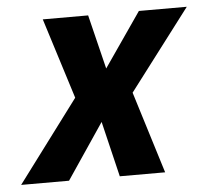

<svg xmlns="http://www.w3.org/2000/svg" viewBox="-101 -557 653 603"><g transform="rotate(-5 225.5 -256.0)"><path d="M135 -258 55 -512H198L240 -341L358 -512H509L316 -258L396 0H253L211 -175L93 0H-58Z"/></g></svg>

Font: Decalotype
Style: Bold Italic
Weight: 700
Italic angle: -12°
Designer: Alfredo Marco Pradil
Foundry: Alfredo Marco Pradil
Version: Version 1.0